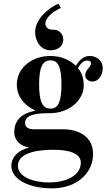

<svg xmlns="http://www.w3.org/2000/svg" viewBox="-20 -792 594 1050"><path d="M172 -615C172 -572 200 -517 255 -517C300 -517 326 -542 326 -576C326 -605 303 -629 278 -629C265 -629 254 -630 246 -634C236 -639 228 -650 228 -662C228 -692 260 -723 313 -749L299 -772C240 -745 172 -686 172 -615ZM42 114C42 194 147 238 264 238C406 238 489 149 489 51C489 -45 411 -85 324 -85H166C138 -85 117 -94 117 -120C117 -168 188 -173 252 -173C368 -173 438 -253 438 -322C438 -356 431 -392 406 -419C424 -451 441 -461 457 -461C473 -461 478 -453 478 -445C478 -437 469 -424 462 -417C454 -407 446 -395 446 -381C446 -358 467 -346 486 -346C517 -346 542 -380 542 -420C542 -454 515 -486 470 -486C440 -486 415 -466 396 -434H393C369 -456 325 -486 254 -486C159 -486 72 -424 72 -330C72 -252 128 -208 170 -190V-186C98 -172 58 -134 58 -69C58 -20 100 10 136 13V16C76 30 42 71 42 114ZM194 -330C194 -421 211 -462 256 -462C300 -462 316 -421 316 -330C316 -239 300 -198 256 -198C211 -198 194 -239 194 -330ZM78 115C78 38 199 27 273 27C349 27 422 43 422 98C422 173 331 206 249 206C168 206 78 178 78 115Z"/></svg>

Font: Old Standard
Style: Bold
Weight: 700
Designer: Alexey Kryukov <alexios@thessalonica.org.ru>
Version: Version 2.0.2